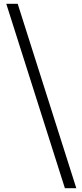

<svg xmlns="http://www.w3.org/2000/svg" viewBox="-20 -811 432 1009"><path d="M13 -791H73L381 178H321Z"/></svg>

Font: Noto Sans CJK KR DemiLight
Style: Regular
Weight: 350
Designer: Ryoko NISHIZUKA à€õÀ (kana & ideographs); Paul D. Hunt (Latin, Greek & Cyrillic); Wenlong ZHANG NG  (bopomofo); Sandoll 
Foundry: Adobe Systems Incorporated
Version: Version 1.004 April 21, 2017